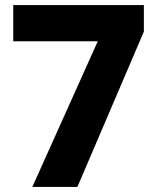

<svg xmlns="http://www.w3.org/2000/svg" viewBox="-20 -734 618 754"><path d="M107 0 364 -572H32V-714H545V-610L284 0Z"/></svg>

Font: Noto Sans Gujarati ExtraBold
Style: Regular
Weight: 800
Designer: Jelle Bosma - Monotype Design Team, Universal Thirst
Foundry: Monotype Imaging Inc.
Version: Version 2.106; ttfautohint (v1.8.4.7-5d5b)